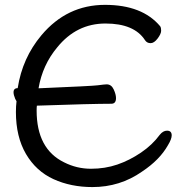

<svg xmlns="http://www.w3.org/2000/svg" viewBox="-20 -739 743 783"><path d="M356.9 23.9Q269 23.9 198 -8.5Q127 -41 85.9 -111.1Q44.9 -181.2 44.9 -282.2Q44.9 -306.2 47.4 -326.2L42 -335.9Q35.2 -352.1 35.2 -362.8Q35.2 -379.9 54.2 -379.9H52.2Q71.3 -502.9 148.9 -595.2Q252.9 -719.2 408.2 -719.2Q560.1 -719.2 633.3 -631.8Q637.2 -626 637.2 -613.8Q637.2 -601.1 622.8 -582Q608.4 -563 594.2 -563Q579.1 -563 571.3 -575.2Q527.3 -643.1 410.2 -643.1Q292 -643.1 213.4 -545.9Q153.3 -474.1 137.2 -378.9Q356.9 -388.2 377.9 -391.1Q407.2 -395 415 -395Q434.1 -395 443.6 -374.5Q453.1 -354 453.1 -338.9Q453.1 -315.9 434.1 -315.9Q356 -315.9 130.4 -308.1Q129.4 -300.8 129.4 -288.1Q129.4 -131.8 241.2 -77.1Q293 -50.8 351.1 -50.8Q408.2 -50.8 458.3 -67.9Q508.3 -85 554.7 -116.5Q601.1 -147.9 631.3 -189Q645 -206.1 661.1 -206.1Q680.2 -206.1 680.2 -187Q680.2 -171.9 665 -147Q631.3 -86.9 559.1 -39.1Q469.2 23.9 356.9 23.9Z"/></svg>

Font: LXGW WenKai GB Screen
Style: Regular
Weight: 400
Designer: LXGW / Fontworks Inc.
Foundry: LXGW / Fontworks Inc.
Version: Version 1.321;February 19, 2024;FontCreator 14.0.0.2901 64-b